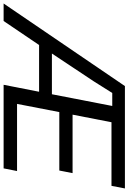

<svg xmlns="http://www.w3.org/2000/svg" viewBox="120 -888 728 1089"><g transform="rotate(90 484.5 -344.0)"><path d="M195.8 -201.2 59.6 0H-39.6L428.7 -688H1009.3L994.6 -611.8H633.8L590.8 -391.1H922.4L907.7 -315.9H576.2L529.8 -76.2H910.6L895.5 0H421.4L460.9 -201.2ZM244.1 -273.9H475.1L541.5 -616.2H467.8L401.4 -510.7Z"/></g></svg>

Font: Arimo
Style: Italic
Weight: 400
Italic angle: -12°
Designer: Steve Matteson
Foundry: Monotype Imaging Inc.
Version: Version 1.33